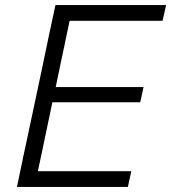

<svg xmlns="http://www.w3.org/2000/svg" viewBox="-20 -733 672 753"><path d="M46.5 0Q58.5 -59.5 70.5 -115Q82.5 -170.5 96.5 -236.5L146.5 -472Q160.5 -540.5 172.5 -596.8Q184.5 -653 197.5 -713H631.5L617.5 -651.5H253Q243.5 -606.5 234.2 -561.8Q225 -517 214 -466L198.5 -391.5H543L530 -332H185.5L167.5 -246.5Q157 -195.5 147.5 -151Q138 -106.5 128.5 -61.5H495L481.5 0Z"/></svg>

Font: Commissioner Light
Style: Italic
Weight: 300
Italic angle: -12°
Designer: Kostas Bartsokas
Foundry: Kostas Bartsokas
Version: Version 1.000; ttfautohint (v1.8.3)